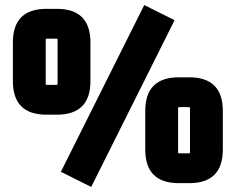

<svg xmlns="http://www.w3.org/2000/svg" viewBox="-20 -725 933 760"><path d="M31 -404V-557Q31 -690 164 -690H205Q338 -690 338 -557V-404Q338 -271 205 -271H164Q31 -271 31 -404ZM161 -393Q161 -389 165 -389H204Q208 -389 208 -393V-568Q208 -572 204 -572H165Q161 -572 161 -568ZM221 -45 551 -705 671 -645 341 15ZM555 -133V-286Q555 -419 688 -419H729Q862 -419 862 -286V-133Q862 0 729 0H688Q555 0 555 -133ZM685 -122Q685 -118 689 -118H728Q732 -118 732 -122V-297Q732 -301 728 -301H689Q685 -301 685 -297Z"/></svg>

Font: Oxanium ExtraBold
Style: Regular
Weight: 800
Designer: Severin Meyer
Version: Version 2.000